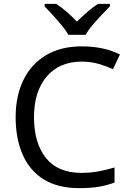

<svg xmlns="http://www.w3.org/2000/svg" viewBox="-20 -964 672 994"><path d="M403 -645Q288 -645 222 -568Q156 -491 156 -357Q156 -224 217.5 -146.5Q279 -69 402 -69Q449 -69 491 -77Q533 -85 573 -97V-19Q533 -4 490.5 3Q448 10 389 10Q280 10 207 -35Q134 -80 97.5 -163Q61 -246 61 -358Q61 -466 100.5 -548.5Q140 -631 217 -677.5Q294 -724 404 -724Q517 -724 601 -682L565 -606Q532 -621 491.5 -633Q451 -645 403 -645ZM334 -784Q321 -807 299 -833.5Q277 -860 253 -886Q229 -912 211 -931V-944H271Q297 -927 325 -903Q353 -879 378 -852Q405 -879 433 -903Q461 -927 487 -944H549V-931Q530 -912 505.5 -886Q481 -860 458.5 -833.5Q436 -807 424 -784Z"/></svg>

Font: Noto Sans Wancho
Style: Regular
Weight: 400
Designer: Monotype Design Team
Foundry: Monotype Imaging Inc.
Version: Version 2.001; ttfautohint (v1.8.4.7-5d5b)